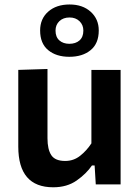

<svg xmlns="http://www.w3.org/2000/svg" viewBox="-20 -802 606 835"><path d="M211.5 12.5Q59.5 12.5 59.5 -164.5V-498L186.5 -502V-201Q186.5 -152 203.2 -127Q220 -102 263.5 -102Q300 -102 328.2 -124.2Q356.5 -146.5 377.5 -178.5V-498H504.5V0H396.5L391.5 -82.5H380Q355.5 -46.5 313.5 -17Q271.5 12.5 211.5 12.5ZM281.5 -555Q224.5 -555 189.5 -584Q154.5 -613 154.5 -669.5Q154.5 -720.5 189.8 -751.5Q225 -782.5 282.5 -782.5Q339.5 -782.5 374.5 -750.8Q409.5 -719 409.5 -669.5Q409.5 -613 374.2 -584Q339 -555 281.5 -555ZM281.5 -611.5Q309 -611.5 325.8 -626.2Q342.5 -641 342.5 -669Q342.5 -693.5 325.8 -709.8Q309 -726 282.5 -726Q255 -726 238.2 -710Q221.5 -694 221.5 -669Q221.5 -641 238.2 -626.2Q255 -611.5 281.5 -611.5Z"/></svg>

Font: Commissioner SemiBold
Style: Regular
Weight: 600
Designer: Kostas Bartsokas
Foundry: Kostas Bartsokas
Version: Version 1.000; ttfautohint (v1.8.3)